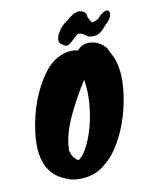

<svg xmlns="http://www.w3.org/2000/svg" viewBox="-151 -1094 1013 1269"><g transform="rotate(-15 355.0 -459.5)"><path d="M203 -662Q266 -734 343 -752Q396 -765 443 -748Q480 -787 539 -776Q593 -766 631 -715Q633 -708 639.5 -694Q646 -680 652 -663Q696 -561 659 -395Q613 -189 496 -46Q460 -2 415 27Q343 82 243 76Q181 73 139 45Q-28 -38 30 -301Q78 -517 203 -662ZM215 -131 214 -125 216 -114Q222 -83 236 -66.5Q250 -50 259 -46Q269 -54 279 -61Q289 -68 297 -78Q365 -162 403 -298Q441 -434 431 -550Q392 -500 349 -435Q306 -370 281 -324Q224 -217 215 -131ZM342 -875Q351 -895 373.5 -919Q396 -943 421 -954L444 -971Q499 -1005 527 -993Q541 -988 549.5 -980Q558 -972 560 -952Q557 -948 561 -941Q565 -934 569.5 -922.5Q574 -911 581 -902Q602 -905 623 -914Q631 -921 639 -928Q647 -935 656.5 -941.5Q666 -948 677 -951.5Q688 -955 696 -954Q715 -950 708 -918Q699 -892 663 -865Q620 -824 603 -818Q578 -808 542 -816Q534 -817 525.5 -824.5Q517 -832 507 -840Q483 -858 464 -852Q452 -843 439 -832.5Q426 -822 414 -813Q387 -792 372 -799Q363 -803 355 -811Q321 -828 342 -875ZM395 -937Q392 -934 395.5 -936.5Q399 -939 406 -943Z"/></g></svg>

Font: Knewave
Style: Regular
Weight: 400
Designer: Tyler Finck
Foundry: Tyler Finck
Version: Version 1.001